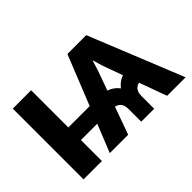

<svg xmlns="http://www.w3.org/2000/svg" viewBox="-93 -753 989 989"><g transform="rotate(-45 401.5 -258.0)"><path d="M661.6 0 537.1 -342.3 484.9 -515.6H587.9L796.4 0ZM52.7 0V-515.6H186.5V0ZM113.3 -152.8V-244.6H375.5V-152.8ZM473.1 0V-92.3Q473.1 -123 458 -137.5Q442.9 -151.9 415 -152.3V-244.6Q445.8 -244.6 473.4 -232.7Q501 -220.7 520.5 -195.3Q539.6 -220.7 567.1 -232.7Q594.7 -244.6 626 -244.6V-152.3Q597.7 -151.9 582.5 -137.5Q567.4 -123 567.4 -92.3V0ZM244.1 0 450.7 -515.6H554.7L501 -342.3L377.9 0Z"/></g></svg>

Font: Inter Cardless Display
Style: Bold
Weight: 700
Designer: Rasmus Andersson
Foundry: rsms
Version: Version 4.001;git-9221beed3